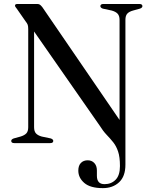

<svg xmlns="http://www.w3.org/2000/svg" viewBox="-20 -720 759 966"><path d="M481.5 -88 151.5 -561.5V-80Q151.5 -59 161 -48.8Q170.5 -38.5 190 -33L235.5 -23.5Q248 -19 248 -11Q248 0 232.5 0H52Q36.5 0 36.5 -11Q36.5 -19 49 -23.5L83.5 -33Q103 -39 112.5 -49Q122 -59 122 -80V-574Q122 -587.5 119.5 -595Q117 -602.5 108.5 -613L65 -675.5Q61 -681 58.2 -684.5Q55.5 -688 55.5 -692Q55.5 -700 68 -700H167.5Q175 -700 180.2 -696.8Q185.5 -693.5 193 -684L581.5 -116.5V-620Q581.5 -640.5 571.8 -651Q562 -661.5 542 -667L497.5 -676.5Q485 -681 485 -689Q485 -700 500.5 -700H681Q696.5 -700 696.5 -689Q696.5 -681 684 -676.5L649.5 -667Q629.5 -661.5 620.2 -651.2Q611 -641 611 -620V108.5Q611 167.5 579.2 197Q547.5 226.5 497.5 226.5Q434.5 226.5 404.2 200.5Q374 174.5 374 138.5Q374 113 387 99.8Q400 86.5 421 86.5Q442 86.5 454.8 100.5Q467.5 114.5 467.5 137.5V164.5Q467.5 207 506.5 206.5Q540 206.5 561.8 184.2Q583.5 162 583.5 115.5Q583.5 70 574.2 42.5Q565 15 549.8 -4Q534.5 -23 516.5 -41.8Q498.5 -60.5 481.5 -88Z"/></svg>

Font: Fraunces 72pt
Style: Regular
Weight: 400
Version: Version 1.000;[0bf87f6ff]